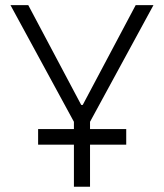

<svg xmlns="http://www.w3.org/2000/svg" viewBox="-20 -713 626 733"><path d="M125.5 -160.6V-220.2H262.2V-248L20 -693.4H87.9L290 -312.5H295.9L498 -693.4H565.9L323.7 -248V-220.2H461.9V-160.6H323.7V0H262.2V-160.6Z"/></svg>

Font: Caskaydia Cove Light
Style: Regular
Weight: 300
Monospace: yes
Designer: Aaron Bell
Foundry: Saja Typeworks
Version: Version 4.300; ttfautohint (v1.8.3)